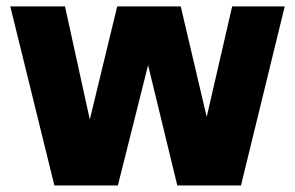

<svg xmlns="http://www.w3.org/2000/svg" viewBox="-20 -568 904 588"><path d="M691 -548.5H852L718 0H523L433.5 -368.5L341 0H146.5L11.5 -548.5H179L255 -202L339 -548.5H533.5L613 -210Z"/></svg>

Font: Encode Sans Semi Condensed ExBd
Style: Regular
Weight: 800
Width: 4
Designer: Multiple Designers
Foundry: Impallari Type
Version: Version 2.000